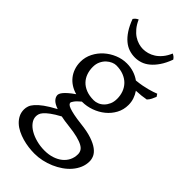

<svg xmlns="http://www.w3.org/2000/svg" viewBox="-286 -751 1059 1059"><g transform="rotate(45 244.0 -221.0)"><path d="M336.9 -293Q336.9 -318.8 328.4 -342Q319.8 -365.2 303 -382.6Q286.1 -399.9 261 -409.9Q235.8 -419.9 203.1 -419.9Q190.9 -419.9 176 -413.6Q161.1 -407.2 147.9 -395Q134.8 -382.8 126 -364.3Q117.2 -345.7 117.2 -321.8Q117.2 -295.9 125.2 -272.7Q133.3 -249.5 149.7 -232.4Q166 -215.3 191.2 -205.3Q216.3 -195.3 251 -195.3Q265.1 -195.3 280.5 -201.4Q295.9 -207.5 308.3 -220Q320.8 -232.4 328.9 -250.5Q336.9 -268.6 336.9 -293ZM252.9 2Q234.4 0 218.8 -2.4Q203.1 -4.9 189.5 -7.8Q154.3 11.2 134 26.4Q113.8 41.5 103.5 53.5Q93.3 65.4 90.6 75.2Q87.9 85 87.9 92.8Q87.9 113.3 101.6 131.6Q115.2 149.9 138.2 163.3Q161.1 176.8 191.4 184.8Q221.7 192.9 254.9 192.9Q287.6 192.9 314.5 184.1Q341.3 175.3 360.4 159.9Q379.4 144.5 389.9 123.3Q400.4 102.1 400.4 76.7Q400.4 63 394 51.5Q387.7 40 371.1 30.8Q354.5 21.5 325.9 14.2Q297.4 6.8 252.9 2ZM405.3 -313Q405.3 -275.4 388.4 -244.4Q371.6 -213.4 344.2 -191.2Q316.9 -168.9 282.2 -156.5Q247.6 -144 211.9 -144H210Q186.5 -124.5 177.7 -111.6Q168.9 -98.6 168.9 -95.7Q168.9 -89.8 174.1 -84.2Q179.2 -78.6 193.1 -73.5Q207 -68.4 231.4 -63.2Q255.9 -58.1 293.9 -53.7Q347.2 -47.9 381.8 -36.1Q416.5 -24.4 437 -9Q457.5 6.3 465.6 23.9Q473.6 41.5 473.6 58.6Q473.6 85.4 463.4 109.6Q453.1 133.8 435.5 154.3Q418 174.8 394 191.4Q370.1 208 342.8 219.7Q315.4 231.4 286.1 237.8Q256.8 244.1 228 244.1Q205.1 244.1 180.7 241Q156.2 237.8 132.3 231Q108.4 224.1 87.2 213.6Q65.9 203.1 49.8 188.2Q33.7 173.3 24.2 154.5Q14.6 135.7 14.6 111.8Q14.6 99.1 19.3 85.2Q23.9 71.3 38.1 55.2Q52.2 39.1 77.6 20.5Q103 2 145 -20.5Q113.3 -31.7 101.1 -45.9Q88.9 -60.1 88.9 -74.7Q88.9 -78.6 91.3 -85.2Q93.8 -91.8 101.3 -101.3Q108.9 -110.8 122.8 -123Q136.7 -135.3 159.2 -150.9Q134.3 -157.7 114 -170.7Q93.8 -183.6 79.3 -201.9Q64.9 -220.2 56.9 -243.4Q48.8 -266.6 48.8 -293.9Q48.8 -329.6 64.9 -361.6Q81.1 -393.6 107.4 -417.2Q133.8 -440.9 167.5 -454.8Q201.2 -468.8 236.8 -468.8Q266.1 -468.8 291.7 -460.4Q317.4 -452.1 338.4 -437Q363.8 -439.5 384.3 -443.4Q404.8 -447.3 421.1 -451.7Q437.5 -456.1 450.2 -460.4Q462.9 -464.8 473.1 -468.8L482.9 -454.1Q477.1 -440.4 471.7 -429Q466.3 -417.5 455.1 -405.3Q436.5 -401.9 418.7 -399.9Q400.9 -397.9 378.4 -397Q391.1 -378.4 398.2 -357.4Q405.3 -336.4 405.3 -313ZM402.8 -664.1Q388.2 -624.5 369.9 -597.7Q351.6 -570.8 331.3 -554Q311 -537.1 289.1 -529.8Q267.1 -522.5 245.1 -522.5Q221.2 -522.5 198.7 -529.8Q176.3 -537.1 156 -554Q135.7 -570.8 117.9 -597.7Q100.1 -624.5 85.4 -664.1Q91.3 -672.9 97.2 -677.5Q103 -682.1 111.3 -686Q123.5 -658.2 139.4 -639.2Q155.3 -620.1 172.9 -608.6Q190.4 -597.2 208.7 -592Q227.1 -586.9 243.2 -586.9Q260.3 -586.9 279.1 -592Q297.9 -597.2 315.7 -608.6Q333.5 -620.1 349.4 -639.2Q365.2 -658.2 377 -686Q385.3 -682.1 391.1 -677.5Q397 -672.9 402.8 -664.1Z"/></g></svg>

Font: Gentium Basic
Style: Regular
Weight: 400
Designer: J. Victor Gaultney and Annie Olsen
Foundry: SIL International
Version: Version 1.100